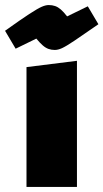

<svg xmlns="http://www.w3.org/2000/svg" viewBox="-55 -741 410 761"><path d="M50 -475 250 -500V0H50ZM162 -543Q149 -543 137.5 -547Q126 -551 114.5 -561Q103 -571 89 -588L7 -548L-35 -619Q28 -664 61 -685.5Q94 -707 110 -714Q126 -721 138 -721Q152 -721 163.5 -717Q175 -713 186 -703.5Q197 -694 211 -676L293 -716L335 -645Q272 -601 239 -579Q206 -557 190.5 -550Q175 -543 162 -543Z"/></svg>

Font: Changa ExtraBold
Style: Regular
Weight: 800
Designer: Eduardo Rodriguez Tunni
Foundry: Eduardo Rodriguez Tunni
Version: Version 3.002; ttfautohint (v1.8.2)